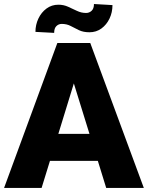

<svg xmlns="http://www.w3.org/2000/svg" viewBox="-22 -922 726 942"><path d="M499 0 458 -132.8H223.1L182.1 0H-2L259.3 -710.9H420.9L683.6 0ZM264.2 -265.1H417L340.3 -512.7ZM439 -902.3 529.8 -897Q529.8 -861.3 515.4 -831.1Q501 -800.8 475.6 -782.2Q450.2 -763.7 417 -763.7Q386.7 -763.7 365.5 -773.9Q344.2 -784.2 325 -794.4Q305.7 -804.7 280.8 -804.7Q265.6 -804.7 254.6 -793.9Q243.7 -783.2 243.7 -760.7L151.9 -765.6Q151.9 -800.3 166.3 -830.8Q180.7 -861.3 206.1 -880.1Q231.4 -898.9 264.6 -898.9Q290 -898.9 312 -888.9Q334 -878.9 355.5 -868.7Q377 -858.4 400.4 -858.4Q416 -858.4 427.5 -869.1Q439 -879.9 439 -902.3Z"/></svg>

Font: Vazirmatn UI FD Black
Style: Regular
Weight: 900
Designer: Saber Rastikerdar
Foundry: Saber Rastikerdar
Version: Version 33.003